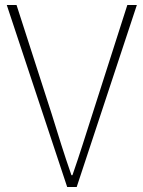

<svg xmlns="http://www.w3.org/2000/svg" viewBox="-20 -746 572 766"><path d="M248 0H286L526 -726H488L349 -292C320 -202 300 -136 269 -47H265C234 -136 214 -202 186 -292L46 -726H7Z"/></svg>

Font: Harano Aji Gothic K1 ExtraLight
Style: Regular
Weight: 250
Foundry: Masamichi Hosoda
Version: HaranoAjiGothicK1-ExtraLight version 20230610;ttx 4.39.4